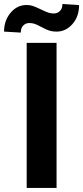

<svg xmlns="http://www.w3.org/2000/svg" viewBox="-58 -921 408 941"><path d="M219.2 0H72.8V-710.9H219.2ZM329.6 -896Q329.6 -840.8 297.4 -803.5Q265.1 -766.1 218.8 -766.1Q200.2 -766.1 185.8 -770.3Q171.4 -774.4 146 -788.1Q120.6 -801.8 109.4 -804.9Q98.1 -808.1 85 -808.1Q67.9 -808.1 55.9 -795.9Q43.9 -783.7 43.9 -761.2L-38.1 -766.1Q-38.1 -820.3 -6.1 -858.4Q25.9 -896.5 72.3 -896.5Q86.9 -896.5 99.9 -892.8Q112.8 -889.2 142.1 -875Q171.4 -860.8 182.6 -857.9Q193.8 -855 206.1 -855Q223.1 -855 235.6 -866.9Q248 -878.9 248 -901.4Z"/></svg>

Font: SteelSelectRoboto
Style: Roboto-Bold
Weight: 700
Designer: Google
Version: Version 2.137; 2017